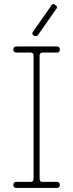

<svg xmlns="http://www.w3.org/2000/svg" viewBox="-20 -930 362 950"><path d="M61 -30H131Q146 -30 146 -45V-655Q146 -670 131 -670H61Q46 -670 46 -685Q46 -700 61 -700H261Q276 -700 276 -685Q276 -670 261 -670H191Q176 -670 176 -655V-45Q176 -30 191 -30H261Q276 -30 276 -15Q276 0 261 0H61Q46 0 46 -15Q46 -30 61 -30ZM144 -774 233 -901Q238 -910 244 -910Q249 -910 254 -905Q262 -900 262 -895Q262 -889 258 -885L168 -757Q164 -751 157 -751Q152 -751 147 -754Q140 -758 140 -764Q140 -770 144 -774Z"/></svg>

Font: ClassicType
Style: Regular
Weight: 400
Version: Version 1.004